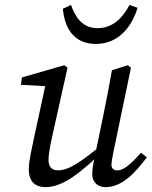

<svg xmlns="http://www.w3.org/2000/svg" viewBox="-20 -755 623 788"><path d="M166.7 13.1C238.7 13.1 313.9 -47.7 412.3 -143.6L412.1 -171.7C313.3 -91.5 264.6 -55.9 217 -55.9C193.1 -55.9 179.1 -69.8 179.1 -98.8C179.1 -120.7 185 -153.4 194 -194L257.1 -477.2L244 -487.3L70 -437.2L65.9 -407L177.5 -400.7L170.2 -422.9L119 -186.4C111.1 -146.6 98.2 -97 98.2 -60.2C98.2 -5.2 129.4 13.1 166.7 13.1ZM412.3 13.1C483.6 13.1 536.9 -49.1 582.7 -109.2L558.5 -128.3C516.7 -80.4 487 -55.6 460.2 -55.6C448.3 -55.6 437.4 -63.5 437.4 -77.5C437.4 -89.5 441.3 -110.3 446.3 -135.1L517.5 -477.2L504.3 -487.3L439.4 -466.8C428.5 -403.1 415.6 -338.5 402.7 -274.9L368.7 -111C359.8 -70.4 358.7 -53.3 358.7 -39C358.7 -4.4 384.9 13.1 412.3 13.1ZM373.4 -574.7C469.7 -574.7 522.7 -650 544.6 -722.9L511.4 -734.9C484.3 -681.9 442.3 -639.4 380.3 -639.4C319.5 -639.4 289.4 -683 271.4 -734.9L238.1 -719C243.9 -649.5 276.3 -574.7 373.4 -574.7Z"/></svg>

Font: Source Serif Variable
Style: Italic
Weight: 389
Italic angle: -12°
Designer: Frank Grießhammer
Foundry: Adobe Systems Incorporated
Version: Version 3.001;hotconv 1.0.111;makeotfexe 2.5.65597